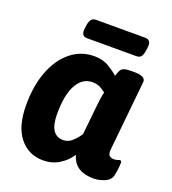

<svg xmlns="http://www.w3.org/2000/svg" viewBox="-129 -790 803 896"><g transform="rotate(20 272.5 -341.5)"><path d="M185 -597Q153 -597 159 -637L161 -652Q163 -669 170.5 -680.5Q178 -692 195 -692H439Q471 -692 465 -652L463 -637Q461 -618 453.5 -607.5Q446 -597 429 -597ZM186 9Q113 9 68.5 -46.5Q24 -102 24 -208Q24 -304 52 -376.5Q80 -449 130.5 -489.5Q181 -530 246 -530Q289 -530 320 -511Q351 -492 367 -477Q373 -495 378 -505Q383 -515 395 -519.5Q407 -524 432 -524H444Q504 -524 501 -494L466 -147Q464 -126 471.5 -117.5Q479 -109 495 -109Q506 -109 513.5 -112Q521 -115 524 -115Q532 -115 532 -103Q532 -99 531 -84.5Q530 -70 525 -44Q520 -16 491.5 -4Q463 8 437 8Q391 8 362 -10Q333 -28 322 -68Q301 -35 265.5 -13Q230 9 186 9ZM242 -112Q266 -112 285.5 -129.5Q305 -147 320 -170L334 -305Q337 -336 339.5 -353Q342 -370 346 -386Q333 -397 317 -405Q301 -413 280 -413Q230 -413 202 -363Q174 -313 174 -217Q174 -112 242 -112Z"/></g></svg>

Font: Asap
Style: Bold Italic
Weight: 700
Italic angle: -6°
Designer: Pablo Cosgaya
Foundry: Omnibus-Type
Version: Version 3.001; ttfautohint (v1.8.3)